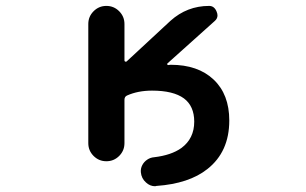

<svg xmlns="http://www.w3.org/2000/svg" viewBox="-20 -567 1040 653"><path d="M459 18.6Q458 5.9 463.9 -5.4Q469.7 -16.6 480.5 -23.9Q491.2 -31.2 503.9 -32.2Q562.5 -39.1 596.7 -63.5Q640.6 -95.7 640.6 -153.3Q640.6 -206.1 605.5 -232.4Q569.3 -258.8 497.1 -258.8Q449.2 -258.8 412.1 -242.2Q403.3 -238.3 403.3 -227.5V-80.1Q403.3 -54.7 385.3 -36.6Q367.2 -18.6 341.8 -18.6Q316.4 -18.6 298.3 -36.6Q280.3 -54.7 280.3 -80.1V-485.4Q280.3 -510.7 298.3 -528.8Q316.4 -546.9 341.8 -546.9Q367.2 -546.9 385.3 -528.8Q403.3 -510.7 403.3 -485.4V-361.3Q403.3 -358.4 406.2 -357.4Q409.2 -356.4 411.1 -358.4L559.6 -496.1Q616.2 -546.9 691.4 -546.9Q709 -546.9 716.8 -527.3Q719.7 -520.5 719.7 -514.6Q719.7 -503.9 710.9 -496.1L549.8 -351.6Q547.9 -350.6 548.8 -348.1Q549.8 -345.7 551.8 -345.7Q555.7 -345.7 559.6 -346.7H560.5Q653.3 -346.7 706.5 -296.4Q759.8 -246.1 759.8 -157.2Q759.8 -50.8 685.5 7.8Q623 57.6 511.7 65.4Q509.8 66.4 507.8 66.4Q490.2 66.4 476.6 53.7Q460.9 40 459 18.6Z"/></svg>

Font: Rounded-X Mgen+ 1mn medium
Style: Regular
Weight: 500
Designer: [Source Han Sans]
Ryoko NISHIZUKA  (kana & ideographs); Paul D. Hunt (Latin, Greek & Cyrillic); Wenlong ZHANG  (bopomofo
Version: Version 1.059.20150602